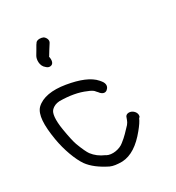

<svg xmlns="http://www.w3.org/2000/svg" viewBox="-174 -787 788 860"><g transform="rotate(-30 220.5 -357.0)"><path d="M141.3 -556.6C158.8 -558.4 161.3 -577.9 157.2 -596.9C157.3 -597 158.4 -598.5 159.4 -599.7C166.2 -610.2 182.1 -637.8 189.1 -647.3C198.7 -659.9 190.3 -675.9 179.9 -683.6C169.2 -688.7 151.6 -690.3 141.9 -681.8L135.7 -672.8L135.5 -673C126.3 -657.6 119.6 -644.8 110 -629.5C101.6 -615.8 98.1 -581.8 120.4 -565C126.8 -558.4 134.3 -555.7 141.3 -556.6ZM306.6 -382 300.1 -389.9C273.7 -420.6 224.8 -439.6 159.4 -450.6C93.7 -461.5 42 -453.4 10.5 -423C-14.9 -396.7 -17 -342.6 -3.8 -263.1C6 -204 29.2 -140.7 52.5 -107.5C72.2 -80.1 103.7 -56.4 145.7 -35.5C161 -28.4 180.6 -26 205.8 -26H206H206.3C252.2 -28.1 295.1 -56.7 336.7 -108.1C353 -128.1 363.6 -143.6 368.6 -156L373.8 -161.2C379.5 -178.2 366.6 -193 354.6 -198.5C343.3 -203.6 325 -203.4 321.1 -186.2L317.2 -175.8C315.4 -170.2 312 -164.3 306.4 -157.1C287.1 -137 270.6 -117.6 245.4 -98.6C225.1 -81.2 183.3 -72.4 157 -87.2L156.4 -88.1L155.9 -88.4C130.9 -98.9 111.5 -113.7 96.9 -133C89.8 -142.8 79.2 -164.7 66.9 -197.4C61.3 -213 54.7 -242 47.9 -283C38.5 -339.2 43.6 -371.4 55.2 -382.4L55.4 -382.6L55.5 -383.3C66.9 -394.3 79.9 -399.8 97 -401C149.2 -400.9 193.6 -392.7 228.5 -377.2C243.6 -371.7 253.4 -365.6 259.1 -359.7L259.7 -358.2L268.1 -349.3C282.4 -328.7 299.8 -329.8 308.6 -341.2C316.8 -349.1 321.1 -364 306.6 -382Z"/></g></svg>

Font: MewTooHand
Style: BdCondLta
Weight: 400
Designer: Mew Too, Robert Jablonski
Version: Version 0.77